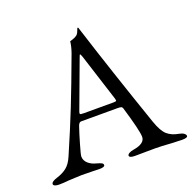

<svg xmlns="http://www.w3.org/2000/svg" viewBox="-125 -810 944 940"><g transform="rotate(-20 347.5 -340.5)"><path d="M-2 -8Q-2 -21 31 -31Q60 -40 81 -56.5Q102 -73 117 -108Q170 -230 209.5 -329.5Q249 -429 304 -578Q315 -609 318 -636Q321 -637 332.5 -640.5Q344 -644 354 -651Q362 -657 366.5 -669Q371 -681 373 -685Q374 -686 375.5 -685.5Q377 -685 378 -684Q380 -679 381.5 -673Q383 -667 385 -662Q459 -429 563 -128Q582 -73 605 -53.5Q628 -34 664 -28Q680 -25 688.5 -18.5Q697 -12 697 -5Q697 5 668 5L614 3Q558 -1 529 -1L424 0Q395 0 395 -12Q395 -18 404.5 -23.5Q414 -29 428 -31Q489 -41 489 -76Q489 -108 450 -238Q448 -245 442.5 -247Q437 -249 423 -249H234Q223 -249 217 -231Q206 -199 191 -147.5Q176 -96 176 -87Q176 -66 192.5 -51Q209 -36 234 -30Q252 -25 259.5 -21Q267 -17 267 -10Q267 1 238 1Q220 1 208 0L147 -1Q130 -1 109.5 0.5Q89 2 79 2Q51 5 27 5Q14 5 6 1.5Q-2 -2 -2 -8ZM416 -282Q422 -282 426 -283Q430 -284 430 -287L428 -297L350 -541Q344 -559 341 -559Q339 -559 333 -542L242 -297L240 -289Q240 -284 244.5 -283Q249 -282 261 -282Z"/></g></svg>

Font: EB Garamond
Style: Regular
Weight: 400
Designer: Georg Duffner and Octavio Pardo
Foundry: Georg Duffner
Version: Version 1.000; ttfautohint (v1.6)